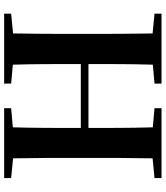

<svg xmlns="http://www.w3.org/2000/svg" viewBox="42 -822 781 904"><g transform="rotate(90 432.0 -370.5)"><path d="M490 -708 580 -700C583 -599 583 -498 583 -397H282C282 -499 282 -600 285 -700L374 -708V-741H45V-708L138 -699C140 -597 140 -496 140 -394V-346C140 -243 140 -141 138 -42L45 -33V0H374V-33L285 -41C282 -141 282 -244 282 -361H583C583 -243 583 -140 580 -41L490 -33V0H819V-33L726 -42C724 -143 724 -245 724 -346V-394C724 -497 724 -599 726 -699L819 -708V-741H490Z"/></g></svg>

Font: Source Han Serif CN
Style: Bold
Weight: 700
Designer: Ryoko NISHIZUKA 西塚涼子 (kana & ideographs); Frank Grießhammer (Latin, Greek & Cyrillic); Wenlong ZHANG 张文龙 (bopomofo); San
Foundry: Adobe
Version: Version 2.003;hotconv 1.1.1;makeotfexe 2.6.0